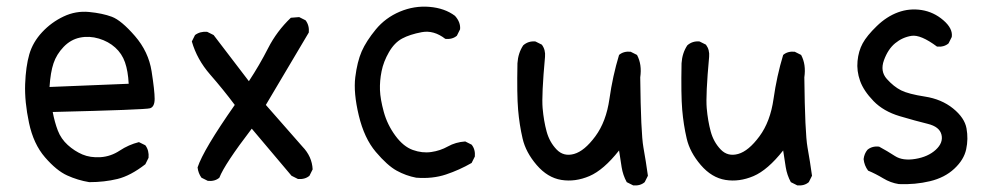

<svg xmlns="http://www.w3.org/2000/svg" viewBox="-20 -557 3040 585"><path d="M252 -2Q216.8 -7.8 184.6 -22.5Q152.3 -37.1 117.2 -77.6Q82 -118.2 68.4 -182.6Q54.7 -247.1 56.6 -300.8Q58.6 -354.5 69.3 -391.6Q80.1 -428.7 108.4 -459Q136.7 -489.3 173.8 -506.8Q210.9 -524.4 251.5 -520.5Q292 -516.6 320.8 -505.9Q349.6 -495.1 391.1 -447.3Q432.6 -399.4 441.9 -339.8Q451.2 -280.3 451.2 -255.9Q451.2 -231.4 437 -227.1Q422.9 -222.7 140.6 -215.8Q146.5 -184.6 156.2 -159.2Q166 -133.8 186.5 -115.2Q207 -96.7 231 -86.4Q254.9 -76.2 286.1 -78.1Q317.4 -80.1 344.7 -98.1Q372.1 -116.2 403.3 -124L422.9 -114.3Q434.6 -98.6 432.6 -76.2L422.9 -56.6Q377.9 -21.5 337.9 -11.7Q297.9 -2 252 -2ZM372.1 -301.8Q370.1 -340.8 360.8 -367.2Q351.6 -393.6 331.1 -412.1Q310.5 -430.7 281.2 -439.5Q252 -448.2 223.6 -442.4Q195.3 -436.5 173.8 -414.1Q152.3 -391.6 143.1 -364.3Q133.8 -336.9 130.9 -292Z M613.3 -5.9 593.8 -15.6Q584 -29.3 582 -46.9Q599.6 -100.6 695.3 -237.3Q660.2 -284.2 620.1 -330.1Q580.1 -376 564.5 -430.7L574.2 -450.2Q589.8 -461.9 611.3 -460L630.9 -450.2L738.3 -309.6Q770.5 -358.4 796.9 -410.2Q823.2 -461.9 866.2 -502.9L891.6 -504.9L911.1 -495.1Q922.9 -479.5 920.9 -458L790 -237.3L901.4 -110.4Q930.7 -80.1 932.6 -41L922.9 -21.5Q909.2 -9.8 887.7 -11.7L868.2 -21.5L747.1 -165Q664.1 -56.6 648.4 -15.6Q634.8 -3.9 613.3 -5.9Z M1248 -15.6Q1216.8 -21.5 1188.5 -37.1Q1160.2 -52.7 1125 -94.2Q1089.8 -135.7 1073.2 -205.1Q1056.6 -274.4 1062.5 -321.8Q1068.4 -369.1 1082 -400.4Q1095.7 -431.6 1125 -467.3Q1154.3 -502.9 1198.2 -521.5Q1242.2 -540 1288.6 -536.1Q1335 -532.2 1366.2 -508.8Q1383.8 -489.3 1381.8 -467.8L1372.1 -448.2Q1358.4 -436.5 1336.9 -438.5Q1301.8 -465.8 1265.1 -459Q1228.5 -452.1 1205.1 -439.5Q1181.6 -426.8 1165 -397.9Q1148.4 -369.1 1142.6 -339.8Q1136.7 -310.5 1137.7 -282.7Q1138.7 -254.9 1149.4 -215.8Q1160.2 -176.8 1184.6 -143.6Q1209 -110.4 1237.8 -100.1Q1266.6 -89.8 1293.9 -93.8Q1321.3 -97.7 1344.7 -110.8Q1368.2 -124 1397.5 -126L1417 -116.2Q1428.7 -101.6 1426.8 -80.1L1417 -60.5Q1379.9 -39.1 1338.9 -25.4Q1297.9 -11.7 1248 -15.6Z M1909.2 7.8 1889.6 -2Q1877.9 -23.4 1874 -47.9Q1870.1 -72.3 1866.2 -98.6Q1819.3 -39.1 1775.9 -20.5Q1732.4 -2 1690.4 -8.8Q1648.4 -15.6 1615.2 -54.2Q1582 -92.8 1572.3 -134.8Q1562.5 -176.8 1558.6 -222.7Q1554.7 -268.6 1556.6 -364.3Q1558.6 -395.5 1574.2 -418.9Q1589.8 -432.6 1611.3 -430.7L1630.9 -420.9Q1642.6 -405.3 1640.6 -383.8Q1629.9 -266.6 1633.3 -227.5Q1636.7 -188.5 1645.5 -156.2Q1654.3 -124 1675.8 -101.6Q1697.3 -79.1 1729 -87.9Q1760.7 -96.7 1793.9 -141.6Q1827.1 -186.5 1836.9 -255.9Q1846.7 -325.2 1866.2 -389.6Q1879.9 -401.4 1901.4 -399.4L1920.9 -389.6Q1936.5 -360.4 1930.7 -321.3Q1932.6 -151.4 1940.4 -107.9Q1948.2 -64.5 1954.1 -21.5L1944.3 -2Q1930.7 9.8 1909.2 7.8Z M2409.2 7.8 2389.6 -2Q2377.9 -23.4 2374 -47.9Q2370.1 -72.3 2366.2 -98.6Q2319.3 -39.1 2275.9 -20.5Q2232.4 -2 2190.4 -8.8Q2148.4 -15.6 2115.2 -54.2Q2082 -92.8 2072.3 -134.8Q2062.5 -176.8 2058.6 -222.7Q2054.7 -268.6 2056.6 -364.3Q2058.6 -395.5 2074.2 -418.9Q2089.8 -432.6 2111.3 -430.7L2130.9 -420.9Q2142.6 -405.3 2140.6 -383.8Q2129.9 -266.6 2133.3 -227.5Q2136.7 -188.5 2145.5 -156.2Q2154.3 -124 2175.8 -101.6Q2197.3 -79.1 2229 -87.9Q2260.7 -96.7 2293.9 -141.6Q2327.1 -186.5 2336.9 -255.9Q2346.7 -325.2 2366.2 -389.6Q2379.9 -401.4 2401.4 -399.4L2420.9 -389.6Q2436.5 -360.4 2430.7 -321.3Q2432.6 -151.4 2440.4 -107.9Q2448.2 -64.5 2454.1 -21.5L2444.3 -2Q2430.7 9.8 2409.2 7.8Z M2718.8 3.9Q2693.4 0 2670.9 -13.7Q2648.4 -27.3 2625 -37.1Q2613.3 -52.7 2611.3 -72.3Q2613.3 -88.9 2623 -100.6Q2636.7 -112.3 2658.2 -110.4Q2683.6 -96.7 2707 -81.5Q2730.5 -66.4 2769 -72.8Q2807.6 -79.1 2831.1 -100.6Q2854.5 -122.1 2848.6 -146.5Q2842.8 -170.9 2806.6 -179.7Q2770.5 -188.5 2721.2 -203.1Q2671.9 -217.8 2641.6 -249Q2611.3 -280.3 2600.6 -310.5Q2589.8 -340.8 2592.8 -371.1Q2595.7 -401.4 2608.4 -424.8Q2621.1 -448.2 2651.4 -477.5Q2681.6 -506.8 2716.3 -519.5Q2751 -532.2 2788.1 -526.4Q2825.2 -520.5 2854.5 -495.1Q2883.8 -469.7 2879.9 -444.3L2870.1 -424.8Q2856.4 -413.1 2835 -415Q2785.2 -452.1 2757.3 -447.8Q2729.5 -443.4 2707.5 -425.3Q2685.5 -407.2 2673.3 -373.5Q2661.1 -339.8 2682.1 -316.4Q2703.1 -293 2725.6 -281.7Q2748 -270.5 2798.3 -262.7Q2848.6 -254.9 2883.8 -226.6Q2918.9 -198.2 2924.8 -166Q2930.7 -133.8 2923.8 -102.1Q2917 -70.3 2887.7 -43Q2858.4 -15.6 2813.5 -4.9Q2768.6 5.9 2718.8 3.9Z"/></svg>

Font: NaikaiFont
Style: Regular
Weight: 400
Version: Version 1.67